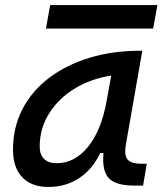

<svg xmlns="http://www.w3.org/2000/svg" viewBox="-20 -721 636 751"><path d="M169.4 10.3Q103 10.3 66.9 -27.8Q30.8 -65.9 30.8 -135.3Q30.8 -223.1 68.1 -294.7Q105.5 -366.2 172.9 -417Q240.2 -467.8 330.6 -495.1Q420.9 -522.5 526.9 -522.5H536.6L472.2 -154.8Q465.3 -115.7 478.3 -98.1Q491.2 -80.6 534.2 -80.6H554.2L539.6 4.9H504.9Q433.1 4.9 405.8 -23.9Q378.4 -52.7 384.8 -122.6H372.1Q342.3 -59.1 289.8 -24.4Q237.3 10.3 169.4 10.3ZM201.2 -82.5Q271.5 -82.5 323.7 -146Q376 -209.5 397 -325.7L415 -425.3Q335 -413.1 271.7 -374.3Q208.5 -335.4 171.9 -277.1Q135.3 -218.8 135.3 -147.5Q135.3 -116.2 152.6 -99.4Q169.9 -82.5 201.2 -82.5ZM159.7 -609.4 176.3 -701.2H595.7L579.1 -609.4Z"/></svg>

Font: Cascadia Code NF
Style: Italic
Weight: 400
Italic angle: -10°
Monospace: yes
Designer: Aaron Bell
Foundry: Saja Typeworks
Version: Version 2404.023; ttfautohint (v1.8.4)